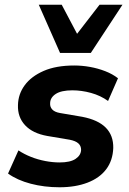

<svg xmlns="http://www.w3.org/2000/svg" viewBox="-20 -781 545 812"><path d="M232 11Q167 11 110 -4Q53 -19 14 -47L58 -145Q82 -129 111 -117.5Q140 -106 171.5 -100Q203 -94 232 -94Q277 -94 299.5 -109Q322 -124 323 -147Q323 -164 311.5 -174.5Q300 -185 275 -190L180 -206Q118 -217 86 -251.5Q54 -286 56 -337Q57 -383 84.5 -420.5Q112 -458 164.5 -481Q217 -504 294 -504Q327 -504 360.5 -498Q394 -492 425 -480Q456 -468 479 -450L437 -354Q405 -377 365 -388Q325 -399 286 -399Q239 -399 215.5 -383.5Q192 -368 192 -344Q191 -329 201 -318Q211 -307 234 -303L328 -287Q395 -274 427.5 -241Q460 -208 459 -155Q457 -102 429 -65Q401 -28 350 -8.5Q299 11 232 11ZM234 -557 144 -761H241L306 -638L401 -761H498L364 -557Z"/></svg>

Font: Nunito Sans 11pt ExtraBold
Style: Italic
Weight: 800
Italic angle: -9°
Version: Version 3.101;gftools[0.9.27]